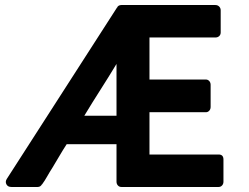

<svg xmlns="http://www.w3.org/2000/svg" viewBox="-20 -743 991 763"><path d="M849 -129Q868 -129 868 -109V-21Q868 -12 862.5 -6Q857 0 849 0H462Q454 0 448.5 -6Q443 -12 443 -21V-170H245Q230 -147 216 -123Q202 -99 188 -76Q177 -59 167.5 -42Q158 -25 147 -10V-11Q141 0 130 0H25Q11 0 5.5 -10.5Q0 -21 7 -32L445 -713V-712Q447 -718 452 -720.5Q457 -723 462 -723H836Q845 -723 851 -717Q857 -711 857 -702V-614Q857 -605 851 -599.5Q845 -594 836 -594H574V-427H798Q806 -427 811.5 -421Q817 -415 817 -406V-318Q817 -309 811.5 -303Q806 -297 798 -297H574V-129ZM443 -283V-489Q411 -436 379 -386Q347 -336 315 -283Z"/></svg>

Font: Stadtwerke
Style: Bold
Weight: 700
Designer: Santiago Orozco
Foundry: Typemade
Version: Version 1.003